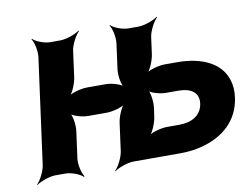

<svg xmlns="http://www.w3.org/2000/svg" viewBox="-67 -648 1001 768"><g transform="rotate(-10 433.5 -264.0)"><path d="M246 -374 260 -478C263 -502 283 -539 297 -552L295 -554C280 -542 241 -528 217 -528H176C152 -528 117 -542 106 -554L104 -552C114 -539 122 -502 119 -478L61 -50C58 -26 39 11 25 24L26 26C41 14 80 0 104 0H145C169 0 204 14 215 26L218 24C208 11 199 -26 202 -50L217 -161C220 -185 214 -225 203 -237L201 -235C211 -222 250 -211 274 -211H350C374 -211 415 -222 429 -235L427 -237C412 -225 396 -185 393 -161L378 -50C375 -26 356 11 342 24L343 26C358 14 397 0 421 0H612C649 0 682 -5 711 -14C787 -37 852 -88 865 -181C869 -208 867 -232 860 -254C838 -324 764 -361 661 -361H611C587 -361 546 -350 532 -337L534 -335C549 -347 565 -387 568 -411L577 -478C580 -502 600 -539 614 -552L612 -554C597 -542 558 -528 534 -528H493C469 -528 434 -542 423 -554L421 -552C431 -539 439 -502 436 -478L422 -374C419 -350 425 -310 436 -298L438 -300C428 -313 389 -324 365 -324H289C265 -324 224 -313 210 -300L212 -298C227 -310 243 -350 246 -374ZM724 -182C717 -134 677 -113 627 -113H577C553 -113 512 -102 498 -89L500 -87C515 -99 531 -139 534 -163L539 -198C542 -222 537 -262 526 -274L523 -272C533 -259 572 -248 596 -248H646C695 -248 730 -229 724 -182Z"/></g></svg>

Font: Asimov
Style: EdgeIt
Weight: 500
Designer: Google
Version: Version 2.000980: 2014